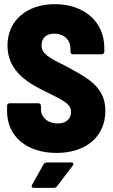

<svg xmlns="http://www.w3.org/2000/svg" viewBox="-20 -728 544 924"><path d="M252 8C392 8 487 -69 487 -195C487 -318 388 -358 297 -410C209 -453 180 -471 180 -510C180 -545 203 -566 241 -566C291 -566 319 -533 319 -496V-479C319 -472 324 -467 331 -467H470C477 -467 482 -472 482 -479V-498C482 -624 384 -708 244 -708C110 -708 16 -630 16 -509C16 -379 125 -323 210 -282C285 -244 322 -228 322 -189C322 -161 303 -134 259 -134C208 -134 177 -165 177 -201V-219C177 -226 172 -231 165 -231H26C19 -231 14 -226 14 -219V-193C14 -73 107 8 252 8ZM142 176H239C245 176 250 174 254 169L330 69C332 66 333 64 333 61C333 57 330 54 323 54H205C199 54 193 57 190 62L134 162C130 170 133 176 142 176Z"/></svg>

Font: Barlow Semi Condensed ExtraBold
Style: Regular
Weight: 800
Width: 4
Designer: Jeremy Tribby
Foundry: Tribby Type
Version: Version 1.422;hotconv 1.0.109;makeotfexe 2.5.65596